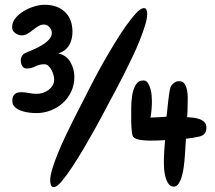

<svg xmlns="http://www.w3.org/2000/svg" viewBox="-20 -767 893 798"><path d="M837.9 -235.4Q837.9 -206.1 807.6 -199.2Q781.2 -193.4 752.9 -190.4Q752 -180.7 751 -162.1Q750 -143.6 748.5 -121.6Q747.1 -99.6 744.1 -76.2Q741.2 -52.7 735.8 -34.2Q730.5 -15.6 722.2 -3.4Q713.9 8.8 702.1 8.8Q688.5 8.8 680.2 -3.4Q671.9 -15.6 667.5 -31.7Q663.1 -47.9 662.1 -64.9Q661.1 -82 661.1 -90.8Q661.1 -115.2 662.6 -138.7Q664.1 -162.1 666 -184.6Q649.4 -183.6 634.8 -183.1Q620.1 -182.6 603.5 -182.6Q596.7 -182.6 586.4 -183.1Q576.2 -183.6 565.9 -185.1Q555.7 -186.5 546.4 -189.9Q537.1 -193.4 533.2 -199.2Q530.3 -203.1 528.8 -213.4Q527.3 -223.6 526.4 -235.8Q525.4 -248 525.4 -258.8Q525.4 -269.5 525.4 -275.4Q525.4 -291 525.4 -317.9Q525.4 -344.7 529.3 -370.1Q533.2 -395.5 543.9 -414.1Q554.7 -432.6 576.2 -432.6Q587.9 -432.6 594.7 -421.9Q601.6 -411.1 605.5 -397Q609.4 -382.8 610.4 -368.2Q611.3 -353.5 611.3 -346.7Q611.3 -311.5 605.5 -278.3Q622.1 -279.3 638.7 -279.8Q655.3 -280.3 671.9 -282.2Q672.9 -288.1 674.8 -305.7Q676.8 -323.2 678.7 -343.3Q680.7 -363.3 683.6 -380.9Q686.5 -398.4 688.5 -404.3Q693.4 -415 703.1 -422.4Q712.9 -429.7 724.6 -429.7Q740.2 -429.7 747.6 -418Q754.9 -406.2 757.8 -390.1Q760.7 -374 760.3 -356.9Q759.8 -339.8 759.8 -330.1Q759.8 -317.4 759.3 -304.7Q758.8 -292 757.8 -280.3Q769.5 -279.3 783.2 -277.8Q796.9 -276.4 809.1 -272Q821.3 -267.6 829.6 -259.3Q837.9 -251 837.9 -235.4ZM591.8 -709Q591.8 -690.4 583 -661.6Q574.2 -632.8 560.5 -598.6Q546.9 -564.5 529.3 -527.8Q511.7 -491.2 494.6 -457Q477.5 -422.9 461.9 -394Q446.3 -365.2 436.5 -346.7Q429.7 -334 413.1 -302.2Q396.5 -270.5 374.5 -231Q352.5 -191.4 327.1 -148.4Q301.8 -105.5 278.3 -70.3Q254.9 -35.2 235.4 -12.2Q215.8 10.7 204.1 10.7Q194.3 10.7 191.4 1Q188.5 -8.8 188.5 -16.6Q188.5 -36.1 197.8 -66.4Q207 -96.7 221.7 -132.3Q236.3 -168 254.4 -206.1Q272.5 -244.1 290.5 -279.8Q308.6 -315.4 324.7 -346.2Q340.8 -377 350.6 -397.5Q357.4 -410.2 373 -440.4Q388.7 -470.7 409.7 -507.8Q430.7 -544.9 455.1 -585Q479.5 -625 502.4 -657.7Q525.4 -690.4 545.4 -711.9Q565.4 -733.4 578.1 -733.4Q586.9 -733.4 589.4 -724.6Q591.8 -715.8 591.8 -709ZM289.1 -447.3Q289.1 -415 276.4 -387.2Q263.7 -359.4 241.7 -339.4Q219.7 -319.3 190.9 -308.1Q162.1 -296.9 130.9 -296.9Q119.1 -296.9 102.1 -298.8Q85 -300.8 69.3 -306.2Q53.7 -311.5 42.5 -321.3Q31.2 -331.1 31.2 -347.7Q31.2 -383.8 67.4 -383.8Q84 -383.8 100.1 -380.4Q116.2 -377 132.8 -377Q145.5 -377 158.7 -381.3Q171.9 -385.7 182.1 -393.6Q192.4 -401.4 198.7 -412.1Q205.1 -422.9 205.1 -436.5Q205.1 -444.3 202.1 -455.6Q199.2 -466.8 193.8 -476.6Q188.5 -486.3 181.2 -493.2Q173.8 -500 164.1 -500Q144.5 -500 127.4 -491.2Q110.4 -482.4 90.8 -482.4Q78.1 -482.4 72.3 -493.2Q66.4 -503.9 66.4 -514.6Q66.4 -539.1 87.9 -547.9Q99.6 -552.7 117.7 -560.5Q135.7 -568.4 153.3 -578.6Q170.9 -588.9 183.1 -602.1Q195.3 -615.2 195.3 -629.9Q195.3 -643.6 185.5 -654.3Q175.8 -665 163.1 -665Q150.4 -665 139.2 -658.2Q127.9 -651.4 117.2 -642.6Q106.4 -633.8 94.7 -627Q83 -620.1 70.3 -620.1Q56.6 -620.1 43.5 -629.4Q30.3 -638.7 30.3 -653.3Q30.3 -674.8 44.4 -691.9Q58.6 -709 79.1 -721.2Q99.6 -733.4 122.6 -740.2Q145.5 -747.1 163.1 -747.1H166Q218.8 -747.1 250 -717.3Q281.2 -687.5 281.2 -634.8Q281.2 -603.5 267.6 -579.6Q253.9 -555.7 222.7 -544.9Q256.8 -537.1 272.9 -508.3Q289.1 -479.5 289.1 -447.3Z"/></svg>

Font: Chewy
Style: Regular
Weight: 400
Designer: Squid
Foundry: Font Diner, Inc DBA Sideshow
Version: Version 1.000